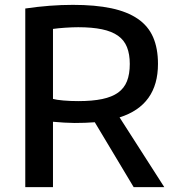

<svg xmlns="http://www.w3.org/2000/svg" viewBox="-20 -770 720 790"><path d="M302 -354Q360 -354 400.5 -362.5Q441 -371 466 -389Q491 -407 502.5 -436Q514 -465 514 -507Q514 -547 502.5 -576Q491 -605 465.5 -623Q440 -641 399.5 -649.5Q359 -658 302 -658Q278 -658 248.5 -656Q219 -654 198 -651V-363Q212 -359 241 -356.5Q270 -354 302 -354ZM370 -267Q331 -264 287 -264Q270 -264 244.5 -265.5Q219 -267 198 -269V0H84V-735Q186 -750 280 -750Q372 -750 438 -736Q504 -722 547 -692.5Q590 -663 610 -617Q630 -571 630 -507Q630 -337 472 -287L656 0H530Z"/></svg>

Font: EncodeSans
Style: Medium
Weight: 500
Designer: Pablo Impallari, Andres Torresi
Foundry: Pablo Impallari, Andres Torresi
Version: Version 1.000; ttfautohint (v1.4.1)